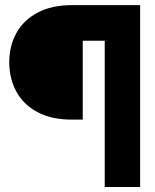

<svg xmlns="http://www.w3.org/2000/svg" viewBox="-20 -748 620 768"><path d="M398.9 0V-585H311V-269.5H268.1Q186.5 -269.5 130.4 -299.3Q74.2 -329.1 45.7 -381.1Q17.1 -433.1 17.1 -499Q17.1 -564.5 45.7 -616Q74.2 -667.5 130.4 -697.5Q186.5 -727.5 268.1 -727.5H540.5V0Z"/></svg>

Font: Inter Display Black
Style: Regular
Weight: 900
Designer: Rasmus Andersson
Foundry: rsms
Version: Version 4.000;git-a52131595